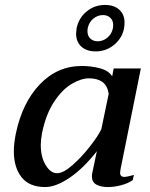

<svg xmlns="http://www.w3.org/2000/svg" viewBox="-20 -747 608 777"><path d="M288 -611Q288 -617 290 -633Q299 -675 331 -701Q363 -727 405 -727Q442 -727 463 -707.5Q484 -688 484 -656Q484 -606 449.5 -572.5Q415 -539 367 -539Q330 -539 309 -558.5Q288 -578 288 -611ZM437 -633Q438 -638 438 -646Q438 -664 426.5 -675Q415 -686 397 -686Q375 -686 357.5 -671.5Q340 -657 335 -633Q334 -628 334 -620Q334 -602 345.5 -591Q357 -580 375 -580Q397 -580 414.5 -594.5Q432 -609 437 -633ZM36 -135Q36 -166 44 -206Q70 -331 141 -405.5Q212 -480 311 -480Q350 -480 385 -470.5Q420 -461 434 -438L440 -470H550L468 -63Q466 -51 466 -48Q466 -31 484 -31Q492 -31 522 -39L517 -18Q499 -5 470.5 2.5Q442 10 417 10Q388 10 370 0Q352 -10 352 -33Q352 -41 353 -45L372 -135Q317 -65 261.5 -27.5Q206 10 163 10Q99 10 67.5 -29.5Q36 -69 36 -135ZM390 -224 420 -368Q414 -402 393.5 -416Q373 -430 340 -430Q309 -430 271 -408Q233 -386 199.5 -336Q166 -286 150 -208Q145 -180 145 -161Q145 -111 165 -78.5Q185 -46 211 -46Q236 -46 272.5 -78Q309 -110 342.5 -152.5Q376 -195 390 -224Z"/></svg>

Font: Taviraj Medium
Style: Italic
Weight: 500
Italic angle: -12°
Designer: Katatrad Team
Foundry: CadsonDemak
Version: Version 1.001